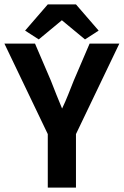

<svg xmlns="http://www.w3.org/2000/svg" viewBox="-24 -852 562 872"><path d="M193 -243V0H321V-243L518 -654H383L311 -486C294 -444 278 -400 258 -359C240 -402 224 -442 207 -486L135 -654H-4ZM90 -713 152 -673 257 -760 362 -673 424 -713 321 -832H193Z"/></svg>

Font: Source Sans Pro SemBd
Style: Regular
Weight: 700
Designer: Paul D. Hunt
Foundry: Adobe Systems Incorporated
Version: Version 2.020;PS 2.0;hotconv 1.0.86;makeotf.lib2.5.63406